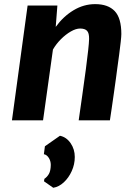

<svg xmlns="http://www.w3.org/2000/svg" viewBox="-20 -584 666 932"><path d="M38 0 114 -557H258.5L250.5 -453.5Q287.5 -504.5 337 -534.2Q386.5 -564 442 -564Q504.5 -564 536.8 -530.2Q569 -496.5 569 -418.5Q569 -407.5 566 -380.8Q563 -354 558.5 -319.5Q554 -285 549 -250Q547.5 -236.5 543 -204.5Q538.5 -172.5 533 -133.2Q527.5 -94 522.2 -58Q517 -22 513.5 0H362Q370.5 -56.5 379 -119.2Q387.5 -182 397 -249.5Q404 -304 408 -339.8Q412 -375.5 412.5 -395Q413 -423.5 402.5 -434.5Q392 -445.5 369 -445.5Q348.5 -445.5 323.8 -431.2Q299 -417 275.8 -393.8Q252.5 -370.5 237 -343.5L189 0ZM238.5 327.5 193.5 296 195.5 284Q209 275 217.5 260Q226 245 226.5 216.5Q226.5 197.5 216.8 182.2Q207 167 193 164.5L198 126L271 75Q302.5 81.5 322.8 111Q343 140.5 343 178Q343 214 328.2 246.5Q313.5 279 289.8 301Q266 323 238.5 327.5Z"/></svg>

Font: Merriweather Sans Italic
Style: Bold
Weight: 700
Italic angle: -7.5°
Designer: Eben Sorkin
Foundry: Eben Sorkin
Version: Version 1.008; ttfautohint (v1.7.19-72a1) -l 8 -r 50 -G 200 